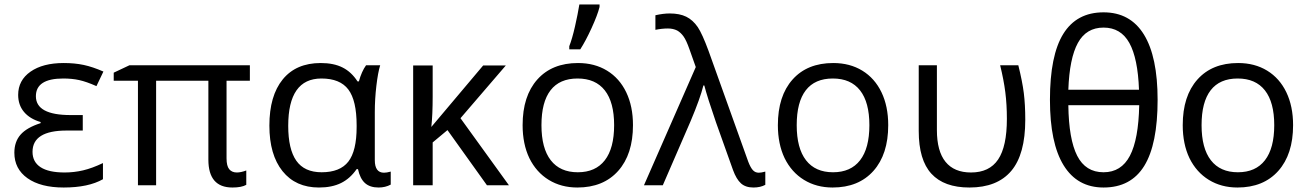

<svg xmlns="http://www.w3.org/2000/svg" viewBox="-20 -826 5841 856"><path d="M140 -397Q140 -476 262 -476Q301 -476 333 -469Q365 -462 410 -442L441 -507Q393 -528 353 -536.5Q313 -545 264 -545Q171 -545 116 -506.5Q61 -468 61 -403Q61 -358 87 -327Q113 -296 161 -282V-277Q99 -257 71.5 -225.5Q44 -194 44 -145Q44 -73 102.5 -31.5Q161 10 264 10Q374 10 439 -27V-99Q391 -76 350.5 -66.5Q310 -57 268 -57Q197 -57 161 -80.5Q125 -104 125 -149Q125 -244 277 -244H349V-313H295Q140 -313 140 -397Z M990 -120V-466H1094V-535H557L487 -502V-466H595V0H676V-466H909V-114Q909 10 1016 10Q1057 10 1078 -2V-66Q1054 -57 1036 -57Q1014 -57 1002 -71.5Q990 -86 990 -120Z M1570 -72H1576Q1585 -30 1607 -10Q1629 10 1668 10Q1698 10 1722 -3V-61Q1704 -56 1692 -56Q1651 -56 1651 -112V-326Q1651 -384 1658 -443.5Q1665 -503 1675 -535H1612Q1592 -507 1580 -463H1574Q1547 -505 1507.5 -525Q1468 -545 1410 -545Q1300 -545 1240.5 -472Q1181 -399 1181 -266Q1181 -136 1239.5 -63Q1298 10 1402 10Q1460 10 1500.5 -10Q1541 -30 1570 -72ZM1265 -265Q1265 -476 1413 -476Q1496 -476 1533 -427Q1570 -378 1570 -267V-260Q1570 -153 1533 -105.5Q1496 -58 1414 -58Q1337 -58 1301 -109.5Q1265 -161 1265 -265Z M1909 -396V-534H1822V0H1909V-191L1975 -246L2151 0H2249L2033 -299L2235 -534H2134L1903 -260Q1909 -314 1909 -396Z M2567 -606Q2591 -643 2617.5 -701Q2644 -759 2653 -795V-806H2563Q2556 -763 2543.5 -708Q2531 -653 2518 -620V-606ZM2557 -545Q2441 -545 2375.5 -471.5Q2310 -398 2310 -268Q2310 -184 2340 -121Q2371 -58 2426.5 -24Q2482 10 2554 10Q2670 10 2736 -64Q2802 -138 2802 -268Q2802 -352 2772 -414.5Q2742 -477 2686.5 -511Q2631 -545 2557 -545ZM2555 -476Q2635 -476 2676.5 -423Q2718 -370 2718 -268Q2718 -165 2676.5 -111.5Q2635 -58 2556 -58Q2477 -58 2435.5 -111.5Q2394 -165 2394 -268Q2394 -371 2434.5 -423.5Q2475 -476 2555 -476Z M3059 -286Q3102 -388 3116 -445H3120Q3134 -391 3172 -281L3248 -68Q3263 -27 3283.5 -8.5Q3304 10 3339 10Q3370 10 3392 -2V-61Q3374 -56 3363 -56Q3347 -56 3336.5 -67.5Q3326 -79 3316 -105L3139 -599Q3111 -675 3091 -705Q3069 -737 3039.5 -751.5Q3010 -766 2966 -766Q2937 -766 2902 -758V-693Q2931 -699 2958 -699Q2981 -699 2999 -690Q3015 -681 3027.5 -663.5Q3040 -646 3054 -606L3082 -527L2851 0H2935Z M3695 -545Q3579 -545 3513.5 -471.5Q3448 -398 3448 -268Q3448 -184 3478 -121Q3509 -58 3564.5 -24Q3620 10 3692 10Q3808 10 3874 -64Q3940 -138 3940 -268Q3940 -352 3910 -414.5Q3880 -477 3824.5 -511Q3769 -545 3695 -545ZM3693 -476Q3773 -476 3814.5 -423Q3856 -370 3856 -268Q3856 -165 3814.5 -111.5Q3773 -58 3694 -58Q3615 -58 3573.5 -111.5Q3532 -165 3532 -268Q3532 -371 3572.5 -423.5Q3613 -476 3693 -476Z M4551 -292Q4551 -359 4544.5 -411Q4538 -463 4520 -535H4439Q4455 -470 4462 -415Q4469 -360 4469 -296Q4469 -173 4430 -115Q4391 -57 4309 -57Q4234 -57 4195.5 -104.5Q4157 -152 4157 -246V-535H4076V-242Q4076 -113 4132.5 -51.5Q4189 10 4302 10Q4426 10 4488.5 -64Q4551 -138 4551 -292Z M4900 -771Q4780 -771 4720.5 -675Q4661 -579 4661 -381Q4661 -188 4722 -89Q4783 10 4900 10Q5022 10 5081.5 -86.5Q5141 -183 5141 -381Q5141 -573 5080 -672Q5019 -771 4900 -771ZM5058 -426H4743Q4748 -566 4785.5 -634.5Q4823 -703 4900 -703Q4977 -703 5015 -634.5Q5053 -566 5058 -426ZM4743 -357H5059Q5056 -205 5017.5 -131.5Q4979 -58 4900 -58Q4820 -58 4782.5 -131.5Q4745 -205 4743 -357Z M5500 -545Q5384 -545 5318.5 -471.5Q5253 -398 5253 -268Q5253 -184 5283 -121Q5314 -58 5369.5 -24Q5425 10 5497 10Q5613 10 5679 -64Q5745 -138 5745 -268Q5745 -352 5715 -414.5Q5685 -477 5629.5 -511Q5574 -545 5500 -545ZM5498 -476Q5578 -476 5619.5 -423Q5661 -370 5661 -268Q5661 -165 5619.5 -111.5Q5578 -58 5499 -58Q5420 -58 5378.5 -111.5Q5337 -165 5337 -268Q5337 -371 5377.5 -423.5Q5418 -476 5498 -476Z"/></svg>

Font: OpenSansMMV
Style: Regular
Weight: 400
Designer: Steve Matteson
Foundry: Ascender Corporation
Version: Version 4.000